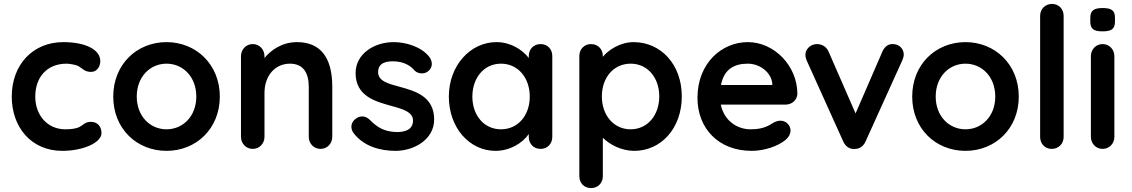

<svg xmlns="http://www.w3.org/2000/svg" viewBox="-20 -760 5777 980"><path d="M40 -267C40 -110 140 10 298 10C403 10 498 -31 498 -81C498 -113 479 -138 444 -138C414 -138 405 -122 386 -112C370 -104 346 -100 313 -100C223 -100 160 -171 160 -267C160 -364 218 -435 320 -435C333 -435 367 -430 381 -422C403 -409 412 -393 445 -393C475 -393 492 -421 492 -448C492 -507 416 -545 303 -545C149 -545 40 -431 40 -267Z M830 -545C678 -545 558 -431 558 -267C558 -103 678 10 830 10C981 10 1102 -103 1102 -267C1102 -431 981 -545 830 -545ZM830 -100C746 -100 678 -167 678 -267C678 -368 746 -435 830 -435C914 -435 982 -368 982 -267C982 -167 914 -100 830 -100Z M1616 0C1650 0 1676 -27 1676 -62V-317C1676 -470 1613 -545 1496 -545C1419 -545 1363 -504 1330 -464V-473C1330 -508 1304 -535 1270 -535C1236 -535 1210 -508 1210 -473V-62C1210 -27 1236 0 1270 0C1304 0 1330 -27 1330 -62V-285C1330 -374 1384 -435 1460 -435C1528 -435 1556 -388 1556 -317V-62C1556 -27 1582 0 1616 0Z M1999 10C2092 10 2196 -47 2196 -150C2196 -267 2101 -295 2020 -317C1961 -333 1910 -346 1910 -392C1910 -442 1956 -447 1986 -447C2035 -447 2074 -428 2097 -399C2114 -383 2145 -380 2165 -396C2193 -419 2186 -450 2171 -470C2129 -523 2050 -545 1989 -545C1891 -545 1795 -486 1795 -387C1795 -269 1896 -242 1979 -219C2038 -203 2088 -188 2088 -145C2088 -93 2039 -87 2010 -86C1946 -86 1907 -108 1869 -147C1846 -170 1821 -170 1800 -157C1766 -135 1770 -102 1783 -83C1835 -13 1920 10 1999 10Z M2679 -61C2679 -26 2704 0 2739 0C2774 0 2799 -26 2799 -61V-474C2799 -510 2774 -535 2739 -535C2704 -535 2679 -509 2679 -474V-464C2644 -509 2584 -545 2514 -545C2381 -545 2271 -426 2271 -267C2271 -107 2377 10 2509 10C2581 10 2646 -28 2679 -76ZM2391 -267C2391 -362 2450 -435 2537 -435C2625 -435 2684 -362 2684 -267C2684 -172 2625 -100 2537 -100C2450 -100 2391 -172 2391 -267Z M3057 139V-57C3091 -23 3150 10 3218 10C3353 10 3460 -104 3460 -268C3460 -431 3353 -545 3214 -545C3146 -545 3085 -505 3057 -470V-474C3057 -509 3032 -535 2997 -535C2962 -535 2937 -509 2937 -474V139C2937 175 2962 200 2997 200C3032 200 3057 174 3057 139ZM3345 -268C3345 -173 3286 -100 3199 -100C3111 -100 3052 -173 3052 -268C3052 -363 3111 -435 3199 -435C3286 -435 3345 -363 3345 -268Z M3987 -44C4006 -59 4015 -77 4015 -94C4015 -120 3993 -144 3964 -144C3953 -144 3942 -141 3930 -135C3908 -123 3884 -100 3811 -100C3742 -100 3676 -144 3659 -226H3989C4021 -226 4048 -248 4050 -280C4050 -424 3932 -545 3797 -545C3665 -545 3540 -439 3540 -260C3540 -106 3646 10 3817 10C3883 10 3952 -15 3987 -44ZM3797 -435C3859 -435 3917 -390 3922 -333V-326H3660C3676 -409 3730 -435 3797 -435Z M4091 -482C4091 -467 4095 -457 4098 -450L4284 -38C4296 -10 4321 4 4347 0C4369 -1 4388 -15 4398 -38L4585 -451C4589 -460 4593 -472 4593 -481C4593 -511 4570 -535 4537 -535C4514 -536 4495 -522 4484 -497L4347 -181L4209 -497C4198 -522 4175 -535 4150 -535C4114 -535 4091 -506 4091 -482Z M4908 -545C4756 -545 4636 -431 4636 -267C4636 -103 4756 10 4908 10C5059 10 5180 -103 5180 -267C5180 -431 5059 -545 4908 -545ZM4908 -100C4824 -100 4756 -167 4756 -267C4756 -368 4824 -435 4908 -435C4992 -435 5060 -368 5060 -267C5060 -167 4992 -100 4908 -100Z M5409 -679C5409 -714 5384 -740 5350 -740C5315 -740 5289 -714 5289 -679V-61C5289 -26 5314 0 5348 0C5383 0 5409 -26 5409 -61Z M5668 -473C5668 -508 5642 -535 5608 -535C5574 -535 5548 -508 5548 -473V-62C5548 -27 5574 0 5608 0C5642 0 5668 -27 5668 -62ZM5671 -650V-669C5671 -706 5654 -719 5608 -719C5565 -719 5545 -707 5545 -669V-650C5545 -613 5562 -600 5607 -600C5652 -600 5671 -611 5671 -650Z"/></svg>

Font: Hotpoint
Style: Bold
Weight: 700
Designer: Andrew Paglinawan, Luciano Perondi, Riccardo Olocco
Foundry: CAST Cooperativa Anonima Servizi Tipografici
Version: Version 1.000;PS 2.1;hotconv 16.6.51;makeotf.lib2.5.65220